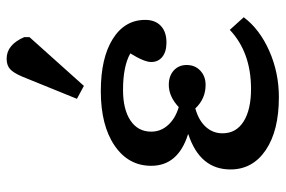

<svg xmlns="http://www.w3.org/2000/svg" viewBox="-161 -686 861 579"><g transform="rotate(-90 269.5 -396.5)"><path d="M266 14Q165 14 106.5 -25.5Q48 -65 48 -132Q48 -224 154 -259V-260Q59 -290 59 -371Q59 -440 120 -481.5Q181 -523 284 -523Q384 -523 441.5 -487Q499 -451 499 -389Q499 -359 481 -342Q463 -325 431 -325Q403 -325 387.5 -337.5Q372 -350 372 -371Q372 -392 398 -434Q359 -456 288 -456Q229 -456 195.5 -433.5Q162 -411 162 -371Q162 -342 182 -320Q202 -298 236 -288Q268 -318 303 -318Q330 -318 346.5 -303Q363 -288 363 -264Q363 -239 346 -223Q329 -207 303 -207Q261 -207 232 -238Q196 -228 176.5 -206.5Q157 -185 157 -156Q157 -115 192.5 -92.5Q228 -70 291 -70Q401 -70 469 -134L507 -92Q471 -44 405.5 -15Q340 14 266 14ZM300 -574 261 -595 328 -760Q339 -786 350.5 -796.5Q362 -807 382 -807Q424 -807 447 -754V-738Z"/></g></svg>

Font: Literata 12pt Medium
Style: Regular
Weight: 500
Designer: Latin by Veronika Burian and Jose Scaglione. Greek by Irene Vlachou. Cyrillic by Vera Evstafieva.
Foundry: TypeTogether
Version: Version 3.002